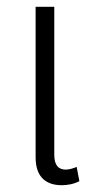

<svg xmlns="http://www.w3.org/2000/svg" viewBox="-20 -537 277 566"><path d="M162 9C178 9 197 6 214 -3L206 -45C197 -41 184 -37 174 -37C152 -37 140 -50 140 -81V-517H85V-73C85 -11 120 9 162 9Z"/></svg>

Font: Noto Sans Thai UI Condensed Light
Style: Regular
Weight: 300
Width: 3
Designer: Monotype Design Team
Foundry: Monotype Imaging Inc.
Version: Version 1.901